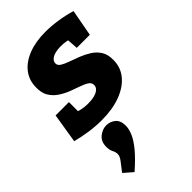

<svg xmlns="http://www.w3.org/2000/svg" viewBox="-272 -633 1059 1059"><g transform="rotate(-45 257.0 -103.5)"><path d="M185 14Q139 14 90 7Q41 0 -4 -12L24 -185H128V-91L107 -123Q125 -114 147.5 -109Q170 -104 197 -104Q225 -104 246.5 -109.5Q268 -115 280.5 -126Q293 -137 293 -153Q294 -171 276.5 -182.5Q259 -194 232 -203Q205 -212 174.5 -224Q144 -236 117 -254Q90 -272 73 -299.5Q56 -327 57 -370Q57 -425 88 -465.5Q119 -506 176 -528.5Q233 -551 310 -551Q355 -551 404.5 -543.5Q454 -536 501 -522L472 -366H370L365 -442L390 -420Q375 -428 354 -431.5Q333 -435 313 -435Q288 -435 268.5 -429.5Q249 -424 238 -414Q227 -404 226 -390Q225 -373 242.5 -362Q260 -351 287.5 -341.5Q315 -332 345.5 -320Q376 -308 404 -290.5Q432 -273 449.5 -245.5Q467 -218 466 -175Q466 -119 431.5 -76.5Q397 -34 334 -10Q271 14 185 14ZM111 344 59 299Q88 262 102 243Q116 224 116 208Q116 192 107.5 176.5Q99 161 99 135Q99 94 126 72.5Q153 51 183 51Q212 51 235 69.5Q258 88 258 129Q258 154 245 185Q232 216 200 255Q168 294 111 344Z"/></g></svg>

Font: Bitter Thin ExtraBold
Style: Italic
Weight: 800
Italic angle: -9°
Version: Version 2.002